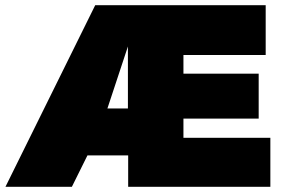

<svg xmlns="http://www.w3.org/2000/svg" viewBox="-20 -720 1086 740"><path d="M1 0 347 -700H1004V-508H687V-436H977V-263H687V-189H1022V0H474V-121H317L257 0ZM394 -302H473V-541Z"/></svg>

Font: Georama ExtraCondensed Thin Black
Style: Regular
Weight: 900
Version: Version 1.001